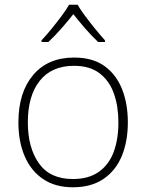

<svg xmlns="http://www.w3.org/2000/svg" viewBox="-20 -784 621 814"><path d="M522 -265Q522 -185 496.5 -123Q471 -61 419 -25.5Q367 10 289 10Q214 10 162.5 -25Q111 -60 84.5 -122Q58 -184 58 -265Q58 -392 120.5 -466Q183 -540 294 -540Q373 -540 423 -504Q473 -468 497.5 -406Q522 -344 522 -265ZM98 -265Q98 -158 145 -91.5Q192 -25 289 -25Q356 -25 399 -55.5Q442 -86 462 -140Q482 -194 482 -265Q482 -333 463 -387Q444 -441 402.5 -473Q361 -505 294 -505Q199 -505 148.5 -441.5Q98 -378 98 -265ZM309 -764Q321 -743 341.5 -715.5Q362 -688 384.5 -660.5Q407 -633 425 -613V-606H396Q369 -631 341 -663.5Q313 -696 291 -724Q269 -696 240.5 -663.5Q212 -631 185 -606H156V-613Q175 -633 197.5 -660.5Q220 -688 240.5 -715.5Q261 -743 273 -764Z"/></svg>

Font: Noto Sans Kannada ExtraLight
Style: Regular
Weight: 200
Designer: Jelle Bosma - Monotype Design Team
Foundry: Monotype Imaging Inc.
Version: Version 2.005; ttfautohint (v1.8.4.7-5d5b)